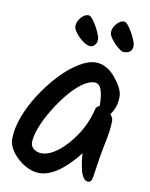

<svg xmlns="http://www.w3.org/2000/svg" viewBox="-79 -739 627 802"><g transform="rotate(10 234.5 -337.5)"><path d="M142 5Q112 5 80.5 -13.5Q49 -32 28 -60Q7 -88 7 -116Q7 -160 26 -211Q45 -262 77 -311.5Q109 -361 147 -401.5Q185 -442 224.5 -466.5Q264 -491 297 -491Q342 -491 380 -446Q398 -424 408 -404.5Q418 -385 418 -366Q418 -347 412.5 -328Q407 -309 393 -289Q405 -274 405 -263Q405 -226 392.5 -166.5Q380 -107 368 -20Q365 5 350 5Q338 5 329.5 -7.5Q321 -20 316.5 -39Q312 -58 309.5 -77Q307 -96 307 -108Q218 5 142 5ZM138 -78Q170 -78 207.5 -107Q245 -136 278 -185.5Q311 -235 326 -296Q329 -310 343 -315Q343 -408 306 -408Q281 -408 252 -386.5Q223 -365 195 -330.5Q167 -296 143 -256Q119 -216 105 -179Q91 -142 91 -116Q91 -99 105 -88.5Q119 -78 138 -78ZM401 -554Q394 -554 378 -567Q362 -580 349 -597Q336 -614 336 -626Q336 -645 351 -662.5Q366 -680 382 -680Q390 -680 399.5 -668.5Q409 -657 418 -641Q427 -625 433 -610Q439 -595 439 -587Q439 -554 401 -554ZM262 -554Q247 -554 229 -567Q211 -580 198 -597Q185 -614 185 -626Q185 -645 200 -662.5Q215 -680 231 -680Q239 -680 248.5 -668.5Q258 -657 267 -641Q276 -625 282 -610Q288 -595 288 -587Q288 -572 279.5 -563Q271 -554 262 -554Z"/></g></svg>

Font: Solitreo
Style: Regular
Weight: 400
Designer: Nathan Gross, Bryan Kirschen, Binghamton University
Foundry: Eli Heuer
Version: Version 1.100; ttfautohint (v1.8.4.7-5d5b)